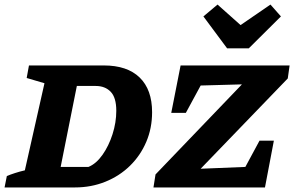

<svg xmlns="http://www.w3.org/2000/svg" viewBox="-37 -822 1290 842"><path d="M418 -535Q521 -535 575.5 -482Q630 -429 630 -330Q630 -260 604.5 -200Q579 -140 533 -95Q487 -50 425 -25Q363 0 292 0H-17L-7 -50Q7 -56 28.5 -63Q50 -70 72 -75L158 -457L80 -480L90 -535ZM351 -90Q385 -104 412.5 -143Q440 -182 456.5 -233.5Q473 -285 473 -336Q473 -394 448.5 -419.5Q424 -445 383 -445H300L229 -90ZM1225 -478 843 -82 1039 -90 1101 -205H1164L1125 0H636L645 -57L1024 -452L843 -447L778 -327H714L755 -535H1233ZM959 -610 855 -750 917 -802 1018 -712 1149 -802 1195 -750 1054 -610Z"/></svg>

Font: Piazzolla SC
Style: Bold Italic
Weight: 700
Italic angle: -11.3°
Designer: Juan Pablo del Peral
Foundry: Huerta Tipografica
Version: Version 1.330